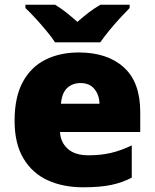

<svg xmlns="http://www.w3.org/2000/svg" viewBox="-20 -786 658 816"><path d="M315 -563Q436 -563 506 -500Q576 -437 576 -310V-225H235Q237 -182 267.5 -154Q298 -126 356 -126Q408 -126 451 -136Q494 -146 540 -168V-31Q500 -10 452.5 0Q405 10 333 10Q249 10 183.5 -19.5Q118 -49 80 -112Q42 -175 42 -273Q42 -373 76.5 -437Q111 -501 172.5 -532Q234 -563 315 -563ZM322 -433Q288 -433 265.5 -412Q243 -391 239 -345H403Q402 -382 381.5 -407.5Q361 -433 322 -433ZM214 -606Q199 -629 176.5 -656Q154 -683 130.5 -708.5Q107 -734 88 -752V-766H214Q240 -750 261.5 -733Q283 -716 309 -693Q335 -716 358 -733.5Q381 -751 407 -766H531V-752Q514 -735 490.5 -709.5Q467 -684 444.5 -656.5Q422 -629 406 -606Z"/></svg>

Font: Noto Sans Arabic Blk
Style: Regular
Weight: 900
Designer: Monotype Design Team, Nadine Chahine, Nizar Qandah and Khaled Hosny
Foundry: Monotype Imaging Inc.
Version: Version 2.012; ttfautohint (v1.8.4.7-5d5b)